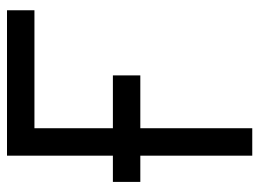

<svg xmlns="http://www.w3.org/2000/svg" viewBox="-116 -624 740 548"><g transform="rotate(-90 254.0 -350.0)"><path d="M83.7 0H162V-621.7H498.7V-700H83.7ZM8.8 -319.5H312.8V-397.8H8.8Z"/></g></svg>

Font: Unageo Variable
Style: Regular
Weight: 300
Designer: Richard Sepsi
Foundry: Richard Sepsi
Version: Version 2.200